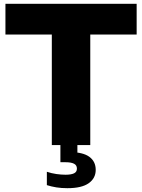

<svg xmlns="http://www.w3.org/2000/svg" viewBox="-20 -760 744 1006"><path d="M251.5 0V-579H8.5V-740H696V-579H453V0ZM333 226Q302 226 275.5 221.8Q249 217.5 225.5 210V140Q249 148 275 151.8Q301 155.5 323.5 155.5Q352.5 155.5 367.8 148.2Q383 141 383 123.5Q383 105.5 367.8 97.8Q352.5 90 323.5 90H296.5V-10H385.5V62.5L344.5 37Q414.5 37 448 61.5Q481.5 86 481.5 130Q481.5 174 444.8 200Q408 226 333 226Z"/></svg>

Font: Encode Sans SemiExpanded ExtraBold
Style: Regular
Weight: 800
Width: 6
Designer: Multiple Designers
Foundry: Impallari Type
Version: Version 3.002